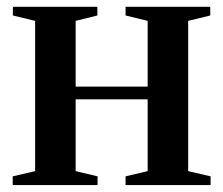

<svg xmlns="http://www.w3.org/2000/svg" viewBox="-20 -532 642 552"><path d="M16.5 0V-25L81 -40V-472L17 -487.5V-512.5H260V-487.5L197.5 -472V-283H404.5V-472L341 -487.5V-512.5H584.5V-487.5L521 -472V-40L585.5 -25V0H341V-25L404.5 -40V-246.5H197.5V-40L260.5 -25V0Z"/></svg>

Font: Merriweather 120pt SemiBold
Style: Regular
Weight: 600
Version: Version 2.100